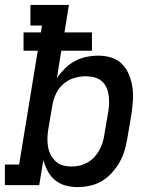

<svg xmlns="http://www.w3.org/2000/svg" viewBox="-28 -755 648 783"><path d="M288 8Q263 8 239 1.5Q215 -5 196.5 -20.5Q178 -36 166.5 -57.5Q155 -79 149 -103L132 0H-8V-84H50L126 -548H68V-623H139L143 -651H96V-735H253L235 -623H347V-548H222L204 -437Q219 -458 237 -476Q255 -494 277.5 -506Q300 -518 324.5 -523Q349 -528 373 -528Q401 -528 426.5 -520Q452 -512 470 -493.5Q488 -475 498 -450.5Q508 -426 512 -399.5Q516 -373 514 -345Q512 -317 508 -289L491 -189Q487 -164 479.5 -139.5Q472 -115 459 -92.5Q446 -70 428 -50Q410 -30 387 -16.5Q364 -3 338.5 2.5Q313 8 288 8ZM264 -76Q280 -76 296 -79.5Q312 -83 327.5 -91.5Q343 -100 355 -112.5Q367 -125 375.5 -140Q384 -155 389.5 -171Q395 -187 397 -203L414 -303Q417 -320 417 -337Q417 -354 414.5 -370.5Q412 -387 404.5 -401.5Q397 -416 384.5 -426Q372 -436 355.5 -440Q339 -444 322 -444Q299 -444 275 -437Q251 -430 231.5 -413.5Q212 -397 201 -374Q190 -351 186 -328L169 -228Q166 -210 165.5 -191.5Q165 -173 168 -156Q171 -139 179 -123.5Q187 -108 199.5 -96.5Q212 -85 228.5 -80.5Q245 -76 264 -76Z"/></svg>

Font: Iosevka Etoile Medium
Style: Italic
Weight: 500
Italic angle: -9°
Designer: Belleve Invis
Foundry: Belleve Invis
Version: Version 22.1.2; ttfautohint (v1.8.4)